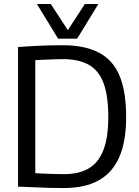

<svg xmlns="http://www.w3.org/2000/svg" viewBox="-20 -938 699 968"><path d="M302 10Q264 10 225 9Q186 8 147.5 6Q109 4 71 3V-701Q112 -704 149.5 -706Q187 -708 222.5 -709Q258 -710 295 -710Q408 -710 479 -672.5Q550 -635 583 -555.5Q616 -476 616 -348Q616 -224 581 -145Q546 -66 476.5 -28Q407 10 302 10ZM302 -60Q377 -60 426.5 -88.5Q476 -117 501 -180.5Q526 -244 526 -348Q526 -455 502 -519Q478 -583 427.5 -611.5Q377 -640 296 -640Q278 -640 254 -639Q230 -638 205 -637Q180 -636 158 -635V-65Q173 -64 192.5 -63Q212 -62 231.5 -61.5Q251 -61 269.5 -60.5Q288 -60 302 -60ZM476 -918 369 -743H273L166 -918H236L322 -786L408 -918Z"/></svg>

Font: Georama ExtraCondensed Thin
Style: Regular
Weight: 400
Version: Version 1.001